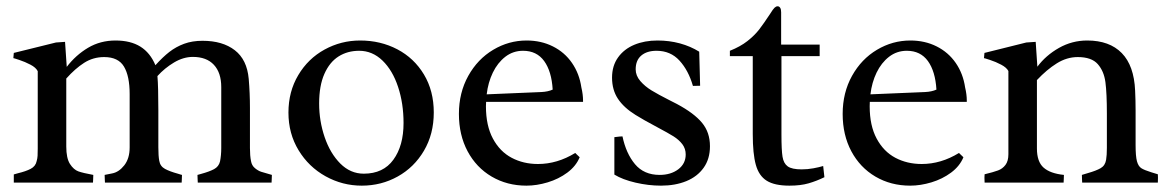

<svg xmlns="http://www.w3.org/2000/svg" viewBox="-20 -581 3718 611"><path d="M276.9 -24.4Q276.9 -17.1 276.4 -9.8Q275.9 -2.4 275.9 0H23.9V-25.9Q24.9 -26.4 37.6 -29.8Q62 -35.6 77.6 -43.7Q93.3 -51.8 96.7 -68.4Q99.1 -76.7 99.6 -85.2Q100.1 -93.8 100.1 -108.4V-354.5Q94.2 -366.2 76.9 -375.2Q59.6 -384.3 41 -390.4Q22.5 -396.5 22.5 -396L23.9 -412.6L158.2 -445.8L187 -447.8L192.4 -368.2Q221.2 -405.8 260.3 -429Q299.3 -452.1 347.7 -452.1Q395.5 -452.1 426.8 -432.6Q458 -413.1 474.6 -373.5Q498 -399.4 519 -415.8Q540 -432.1 565.9 -441.7Q591.8 -451.2 624.5 -451.2Q688.5 -451.2 727.3 -421.1Q766.1 -391.1 771.5 -330.1Q775.4 -284.2 775.4 -237.8V-109.9Q775.4 -85.4 778.8 -68.4Q781.2 -54.2 791.3 -45.9Q801.3 -37.6 811 -34.4Q820.8 -31.2 845.2 -24.4Q845.2 -17.1 844.7 -10Q844.2 -2.9 844.2 0H609.4Q609.4 -2.9 608.9 -10Q608.4 -17.1 608.4 -24.4Q610.8 -24.9 614 -25.9Q617.2 -26.9 620.6 -27.8Q646 -34.7 661.1 -42.7Q676.3 -50.8 680.2 -67.4Q684.1 -86.9 684.1 -109.9V-303.7Q684.1 -349.6 660.6 -374.8Q637.2 -399.9 593.8 -399.9Q563.5 -399.9 533.7 -382.1Q503.9 -364.3 481 -338.9Q483.9 -305.2 483.9 -230.5V-112.3Q483.9 -84.5 486.8 -69.3Q489.7 -51.8 505.1 -43.5Q520.5 -35.2 545.9 -28.3Q559.6 -23.9 559.1 -24.4Q559.1 -17.1 558.6 -9.8Q558.1 -2.4 558.1 0H314Q314 -2.9 313.5 -10Q313 -17.1 313 -24.4Q314.9 -24.9 336.7 -29.1Q358.4 -33.2 375.5 -54.9Q392.6 -76.7 392.6 -111.8V-281.7Q392.6 -338.9 374.5 -369.1Q356.4 -399.4 311.5 -399.4Q276.4 -399.4 247.8 -381.1Q219.2 -362.8 190.9 -331.1V-114.7Q190.9 -77.6 202.6 -59.3Q214.4 -41 229.5 -35.6Q244.6 -30.3 276.9 -24.4Z M1360.4 -223.1Q1360.4 -154.3 1329.1 -101.3Q1297.9 -48.3 1245.6 -19.3Q1193.4 9.8 1131.3 9.8Q1069.8 9.8 1016.1 -20Q962.4 -49.8 930.2 -102.8Q897.9 -155.8 897.9 -222.7Q897.9 -289.6 929.2 -342Q960.4 -394.5 1012.9 -423.3Q1065.4 -452.1 1126 -452.1Q1190.9 -452.1 1244.4 -424.1Q1297.9 -396 1329.1 -344Q1360.4 -292 1360.4 -223.1ZM1264.2 -189.5Q1264.2 -252 1246.8 -304.4Q1229.5 -356.9 1197.3 -388.2Q1165 -419.4 1123 -419.4Q1085.9 -419.4 1057.4 -401.4Q1028.8 -383.3 1012.2 -345.7Q995.6 -308.1 995.6 -251.5Q995.6 -195.8 1013.2 -144.3Q1030.8 -92.8 1063 -60.5Q1095.2 -28.3 1137.7 -28.3Q1199.7 -28.3 1231.9 -72.8Q1264.2 -117.2 1264.2 -189.5Z M1526.4 -242.7Q1526.4 -181.2 1548.6 -139.9Q1570.8 -98.6 1608.2 -78.9Q1645.5 -59.1 1691.9 -59.1Q1753.4 -59.1 1810.5 -94.2L1824.7 -80.6Q1813 -52.2 1785.4 -31.7Q1757.8 -11.2 1722.9 -0.7Q1688 9.8 1655.3 9.8Q1593.8 9.8 1544.7 -19Q1495.6 -47.9 1468 -99.6Q1440.4 -151.4 1440.4 -218.3Q1440.4 -286.1 1470.2 -339.6Q1500 -393.1 1549.6 -422.6Q1599.1 -452.1 1655.8 -452.1Q1702.1 -452.1 1739.5 -433.3Q1776.9 -414.6 1800.3 -380.6Q1823.7 -346.7 1830.1 -302.7Q1835.4 -280.3 1835.4 -261.2V-256.8H1526.9Q1526.4 -252 1526.4 -242.7ZM1738.8 -295.9Q1735.4 -354 1711.7 -386.7Q1688 -419.4 1644.5 -419.4Q1612.8 -419.4 1588.1 -400.4Q1563.5 -381.3 1548.3 -349.9Q1533.2 -318.4 1528.8 -280.8L1702.6 -288.1Q1724.1 -289.1 1738.8 -295.9Z M2185.1 -307.6Q2170.9 -356.9 2142.3 -388.2Q2113.8 -419.4 2069.3 -419.4Q2038.6 -419.4 2020.8 -404.3Q2002.9 -389.2 2002.9 -360.4Q2002.9 -340.3 2017.6 -323.2Q2032.2 -306.2 2053.5 -293.2Q2074.7 -280.3 2109.4 -262.7Q2117.7 -258.8 2134.3 -250Q2189 -220.7 2214.1 -190.2Q2239.3 -159.7 2239.3 -115.7Q2239.3 -75.2 2219.2 -47.1Q2199.2 -19 2164.1 -4.6Q2128.9 9.8 2083.5 9.8Q2043.5 9.8 2002.4 0.2Q1961.4 -9.3 1935.1 -25.4V-144.5Q1954.1 -147 1960.9 -147Q1972.2 -92.8 2000.7 -58.6Q2029.3 -24.4 2079.1 -24.4Q2114.7 -24.4 2138.4 -42.2Q2162.1 -60.1 2162.1 -89.4Q2162.1 -107.9 2151.4 -122.1Q2140.6 -136.2 2123.5 -147Q2106.4 -157.7 2072.3 -175.8Q2026.4 -200.2 2002.4 -215.3Q1965.3 -238.3 1946.5 -266.6Q1927.7 -294.9 1927.7 -334Q1927.7 -371.6 1946.8 -398.2Q1965.8 -424.8 1998.5 -438.5Q2031.2 -452.1 2072.3 -452.1Q2109.9 -452.1 2143.8 -442.9Q2177.7 -433.6 2205.1 -416.5L2208 -308.1Q2201.2 -307.6 2185.1 -307.6Z M2466.8 -153.3Q2466.8 -103.5 2470.2 -82.3Q2473.6 -61 2486.8 -51.5Q2500 -42 2531.2 -42Q2549.8 -42 2568.4 -45.4Q2586.9 -48.8 2599.6 -52.7L2603.5 -17.1Q2578.6 -4.9 2553.2 2.4Q2527.8 9.8 2492.2 9.8Q2444.8 9.8 2419.9 -5.9Q2395 -21.5 2385.3 -56.4Q2375.5 -91.3 2375.5 -154.8V-402.3H2302.7V-419.4Q2335.9 -432.6 2358.6 -450.4Q2381.3 -468.3 2396 -487.3Q2410.6 -506.3 2431.2 -537.6Q2439.9 -551.8 2444.8 -556.4Q2449.7 -561 2454.6 -561Q2459.5 -561 2462.6 -556.4Q2465.8 -551.8 2465.8 -542V-439H2588.4V-402.3H2466.8Z M2747.6 -242.7Q2747.6 -181.2 2769.8 -139.9Q2792 -98.6 2829.3 -78.9Q2866.7 -59.1 2913.1 -59.1Q2974.6 -59.1 3031.7 -94.2L3045.9 -80.6Q3034.2 -52.2 3006.6 -31.7Q2979 -11.2 2944.1 -0.7Q2909.2 9.8 2876.5 9.8Q2814.9 9.8 2765.9 -19Q2716.8 -47.9 2689.2 -99.6Q2661.6 -151.4 2661.6 -218.3Q2661.6 -286.1 2691.4 -339.6Q2721.2 -393.1 2770.8 -422.6Q2820.3 -452.1 2877 -452.1Q2923.3 -452.1 2960.7 -433.3Q2998 -414.6 3021.5 -380.6Q3044.9 -346.7 3051.3 -302.7Q3056.6 -280.3 3056.6 -261.2V-256.8H2748Q2747.6 -252 2747.6 -242.7ZM2960 -295.9Q2956.5 -354 2932.9 -386.7Q2909.2 -419.4 2865.7 -419.4Q2834 -419.4 2809.3 -400.4Q2784.7 -381.3 2769.5 -349.9Q2754.4 -318.4 2750 -280.8L2923.8 -288.1Q2945.3 -289.1 2960 -295.9Z M3365.7 -24.4Q3365.7 -17.1 3365.2 -9.8Q3364.7 -2.4 3364.7 0H3113.3L3112.8 -15.6Q3112.8 -23.4 3113.3 -26.4Q3141.6 -33.2 3156 -38.6Q3170.4 -43.9 3179.7 -56.2Q3189 -68.4 3189 -90.3V-355Q3183.1 -366.2 3166 -375.2Q3148.9 -384.3 3130.1 -390.4Q3111.3 -396.5 3111.3 -396L3112.8 -412.6L3246.1 -445.8L3275.9 -447.8L3281.2 -368.7Q3308.1 -404.8 3349.9 -428.5Q3391.6 -452.1 3439.9 -452.1Q3510.7 -452.1 3549.8 -412.1Q3588.9 -372.1 3592.3 -292.5Q3593.8 -261.2 3593.8 -228.5V-119.6Q3593.8 -84 3598.1 -67.9Q3602.5 -51.8 3612.1 -45.7Q3621.6 -39.6 3644 -32.7L3664.6 -26.4Q3665 -23.4 3665 -15.6L3664.6 0H3423.8Q3423.8 -2.9 3423.3 -10Q3422.9 -17.1 3422.9 -24.4Q3426.3 -25.9 3442.4 -30.3Q3468.3 -37.6 3482.7 -45.9Q3497.1 -54.2 3500 -72.8Q3502.4 -86.9 3502.4 -110.4V-219.2Q3502.4 -284.2 3497.8 -319.3Q3493.2 -354.5 3473.4 -377Q3453.6 -399.4 3409.7 -399.4Q3375 -399.4 3343 -379.4Q3311 -359.4 3279.8 -326.2V-108.4Q3279.8 -66.4 3301 -47.6Q3322.3 -28.8 3365.7 -24.4Z"/></svg>

Font: Radley
Style: Regular
Weight: 400
Designer: Vernon Adams
Foundry: Vernon Adams
Version: Version 1.003; ttfautohint (v1.6)